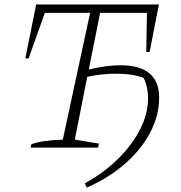

<svg xmlns="http://www.w3.org/2000/svg" viewBox="-20 -665 817 865"><path d="M118 0 121 -15Q144 -24 178.5 -29Q213 -34 263 -36L386 -607H182L109 -402H94L143 -645H696L654 -431H639L642 -607H431L380 -352Q461 -371 522 -371Q697 -371 697 -225Q697 -145 657 -68.5Q617 8 543.5 72.5Q470 137 371 180L362 161Q445 116 509.5 53Q574 -10 610.5 -81Q647 -152 647 -223Q647 -273 627 -314Q580 -333 500 -333Q439 -333 373 -319L317 -36L426 -18L422 0Z"/></svg>

Font: Piazzolla SC ExtraLight
Style: Italic
Weight: 200
Italic angle: -11.3°
Designer: Juan Pablo del Peral
Foundry: Huerta Tipografica
Version: Version 1.330